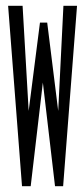

<svg xmlns="http://www.w3.org/2000/svg" viewBox="-20 -643 290 663"><path d="M56 0 8 -623H58L79 -260L118 -565H143L181 -260L199 -623H246L198 0H170L128 -358L86 0Z"/></svg>

Font: Inconsolata UltraCondensed Medium
Style: Regular
Weight: 500
Width: 1
Monospace: yes
Designer: Raph Levien, Cyreal, Brenton Simpson
Foundry: Raph Levien, Cyreal, Google
Version: Version 3.001; ttfautohint (v1.8.2.53-6de2)